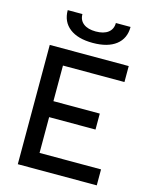

<svg xmlns="http://www.w3.org/2000/svg" viewBox="-132 -993 850 1078"><g transform="rotate(15 293.0 -454.0)"><path d="M78.1 0V-693.4H537.1V-600.6H179.7V-393.6H449.2V-300.8H179.7V-92.8H537.1V0ZM307.6 -766.6Q220.7 -766.6 172.9 -803.7Q125 -840.8 125 -908.2H210.4Q210.4 -872.6 236.1 -852.8Q261.7 -833 307.6 -833Q354 -833 379.4 -852.8Q404.8 -872.6 404.8 -908.2H490.2Q490.2 -840.8 442.4 -803.7Q394.5 -766.6 307.6 -766.6Z"/></g></svg>

Font: CaskaydiaCove NFP
Style: Regular
Weight: 400
Designer: Aaron Bell
Foundry: Saja Typeworks
Version: Version 2111.001; VTT 6.35;Nerd Fonts 3.1.1